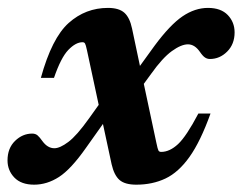

<svg xmlns="http://www.w3.org/2000/svg" viewBox="-56 -466 629 498"><path d="M490 -171.5Q464 -99 435.5 -59Q407 -19 373.2 -3Q339.5 13 297.5 13Q268 13 254 0.8Q240 -11.5 233.5 -40L211 -144.5L167 -82.5Q128 -27 97 -7Q66 13 32.5 13Q-1 13 -18.8 -5.5Q-36.5 -24 -36.5 -50Q-36.5 -81.5 -17 -100.5Q2.5 -119.5 27.5 -119.5Q36 -119.5 41.5 -114.8Q47 -110 54 -100Q67.5 -81.5 85 -81.5Q99.5 -81.5 121.2 -97.8Q143 -114 175 -159L200 -194L169.5 -336Q166.5 -350 164.5 -353.2Q162.5 -356.5 158 -356.5Q140.5 -356.5 121.2 -336.5Q102 -316.5 84 -264H50Q78.5 -367.5 122.2 -406.5Q166 -445.5 224 -445.5Q252.5 -445.5 266.5 -433Q280.5 -420.5 286.5 -392L307 -295L345 -347.5Q385 -401.5 417.2 -423.5Q449.5 -445.5 483.5 -445.5Q517 -445.5 534.8 -427Q552.5 -408.5 552.5 -382Q552.5 -351.5 533.2 -332.2Q514 -313 488.5 -313Q481.5 -313 475.8 -316.8Q470 -320.5 462.5 -331.5Q449 -351 431.5 -351Q414 -351 389.8 -333.5Q365.5 -316 336 -274.5L317 -248.5L349.5 -96Q353 -79 355 -75.5Q357 -72 362 -72Q384 -72 405.8 -92.2Q427.5 -112.5 458.5 -171.5Z"/></svg>

Font: Newsreader Text
Style: Bold Italic
Weight: 700
Italic angle: -17°
Designer: Hugues Gentile
Foundry: Production Type
Version: Version 1.001